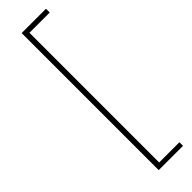

<svg xmlns="http://www.w3.org/2000/svg" viewBox="-319 -775 938 938"><g transform="rotate(-45 149.5 -306.5)"><path d="M110 167H278V142H138V-754H278V-780H110Z"/></g></svg>

Font: Noto Sans CJK Thin
Style: Regular
Weight: 100
Designer: Ryoko NISHIZUKA (kana & ideographs); Paul D. Hunt (Latin, Greek & Cyrillic); Wenlong ZHANG (bopomofo); Sandoll Communica
Foundry: Adobe Systems Incorporated
Version: Version 1.000;PS 1;hotconv 1.0.78;makeotf.lib2.5.61930